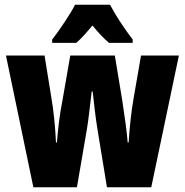

<svg xmlns="http://www.w3.org/2000/svg" viewBox="-20 -786 776 806"><path d="M442 -766H295C278 -731 226 -654 199 -620V-606H300C317 -620 340 -645 368 -679C395 -646 418 -622 438 -606H537V-620C497 -673 465 -722 442 -766ZM389 -244 429 0H615L731 -553H572L542 -380C531 -320 524 -250 520 -188H516C513 -229 504 -294 493 -366L462 -553H275L243 -369C229 -298 223 -240 219 -188H215C212 -252 205 -325 195 -380L167 -553H5L120 0H303L345 -245C352 -285 358 -348 365 -402H369C374 -355 381 -293 389 -244Z"/></svg>

Font: Noto Sans Lao ExtraCondensed Black
Style: Regular
Weight: 900
Width: 2
Designer: Monotype Design Team
Foundry: Monotype Imaging Inc.
Version: Version 2.003